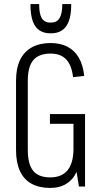

<svg xmlns="http://www.w3.org/2000/svg" viewBox="-20 -919 503 946"><path d="M227 7Q173 7 135 -14Q97 -35 78 -77Q59 -119 59 -180V-522Q59 -582 78.5 -623Q98 -664 136.5 -685.5Q175 -707 229 -707Q278 -707 313 -688.5Q348 -670 368.5 -634.5Q389 -599 395 -545L340 -539Q333 -598 306 -626.5Q279 -655 229 -655Q172 -655 144.5 -623Q117 -591 117 -522V-180Q117 -110 143.5 -77.5Q170 -45 227 -45Q283 -45 311.5 -78.5Q340 -112 342 -178H378Q377 -118 359.5 -77Q342 -36 308.5 -14.5Q275 7 227 7ZM342 -165V-344L361 -309H226V-357H399V0H369ZM226 -755Q197 -755 175 -769Q153 -783 141.5 -814.5Q130 -846 130 -899H173Q173 -864 179.5 -844Q186 -824 198 -816Q210 -808 224 -808H234Q260 -808 273.5 -830Q287 -852 287 -899H331Q331 -846 319 -814.5Q307 -783 285 -769Q263 -755 234 -755Z"/></svg>

Font: Pathway Extreme Condensed Thin
Style: Regular
Weight: 250
Width: 3
Version: Version 1.001;gftools[0.9.26]